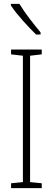

<svg xmlns="http://www.w3.org/2000/svg" viewBox="-20 -1035 272 989"><path d="M80 -1015H36V-1007C68 -958 128 -894 166 -857H189V-868C153 -912 113 -961 80 -1015ZM195 -66V-91L135 -97V-748L195 -755V-780H37V-755L98 -748V-97L37 -91V-66Z"/></svg>

Font: Noto Sans Malayalam UI ExtraCondensed ExtraLight
Style: Regular
Weight: 200
Width: 2
Designer: Jelle Bosma - Monotype Design Team
Foundry: Monotype Imaging Inc.
Version: Version 2.104